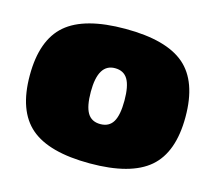

<svg xmlns="http://www.w3.org/2000/svg" viewBox="-81 -609 804 717"><g transform="rotate(15 321.0 -250.0)"><path d="M91.5 -448.5Q163 -510 321 -510Q479 -510 550.5 -448.5Q622 -387 622 -250Q622 -113 550.5 -51.5Q479 10 321 10Q163 10 91.5 -51.5Q20 -113 20 -250Q20 -387 91.5 -448.5ZM256 -250Q256 -194 271.5 -168Q287 -142 321 -142Q355 -142 370.5 -168Q386 -194 386 -250Q386 -306 370.5 -332Q355 -358 321 -358Q256 -358 256 -250Z"/></g></svg>

Font: Fivo Sans Modern ExtBlk
Style: Regular
Weight: 950
Designer: Alexander Slobzheninov
Foundry: Alexander Slobzheninov
Version: 1.0